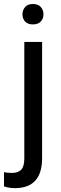

<svg xmlns="http://www.w3.org/2000/svg" viewBox="-52 -741 311 974"><path d="M161.6 -528.3V61Q161.6 213.4 23.4 213.4Q-6.3 213.4 -31.7 204.6V132.3Q-16.1 136.2 9.3 136.2Q39.6 136.2 55.4 119.9Q71.3 103.5 71.3 63V-528.3ZM62 -668.5Q62 -689.9 75.4 -705.3Q88.9 -720.7 114.7 -720.7Q141.1 -720.7 154.8 -705.6Q168.5 -690.4 168.5 -668.5Q168.5 -646.5 154.8 -631.8Q141.1 -617.2 114.7 -617.2Q88.4 -617.2 75.2 -631.8Q62 -646.5 62 -668.5Z"/></svg>

Font: Vazir FD
Style: FD
Weight: 400
Foundry: Based on Dejavu fonts, by Saber Rastikerdar
Version: Version 26.0.0